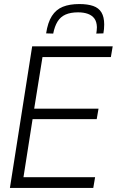

<svg xmlns="http://www.w3.org/2000/svg" viewBox="-20 -929 577 949"><path d="M29 0 139 -700H537L528 -647H190L149 -392H467L458 -340H141L96 -53H450L441 0ZM372 -909Q413 -909 440.5 -899.5Q468 -890 481.5 -867.5Q495 -845 495 -808Q495 -797 494 -785.5Q493 -774 491 -764L456 -763Q457 -771 458 -778.5Q459 -786 459 -795Q458 -822 446.5 -837.5Q435 -853 414.5 -860.5Q394 -868 366 -868Q329 -868 304 -857Q279 -846 264.5 -822.5Q250 -799 243 -763L208 -764Q216 -818 236.5 -850Q257 -882 290.5 -895.5Q324 -909 372 -909Z"/></svg>

Font: Georama Light
Style: Italic
Weight: 300
Italic angle: -9°
Designer: Jean-Baptiste Levee
Foundry: Production Type
Version: Version 1.001